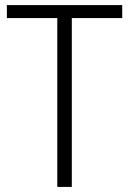

<svg xmlns="http://www.w3.org/2000/svg" viewBox="-20 -734 507 754"><path d="M262 0H205V-663H7V-714H460V-663H262Z"/></svg>

Font: Noto Sans Arabic UI SmCn Lt
Style: Regular
Weight: 300
Width: 4
Designer: Monotype Design Team, Nadine Chahine and Nizar Qandah
Foundry: Monotype Imaging Inc.
Version: Version 2.010; ttfautohint (v1.8.4.7-5d5b)